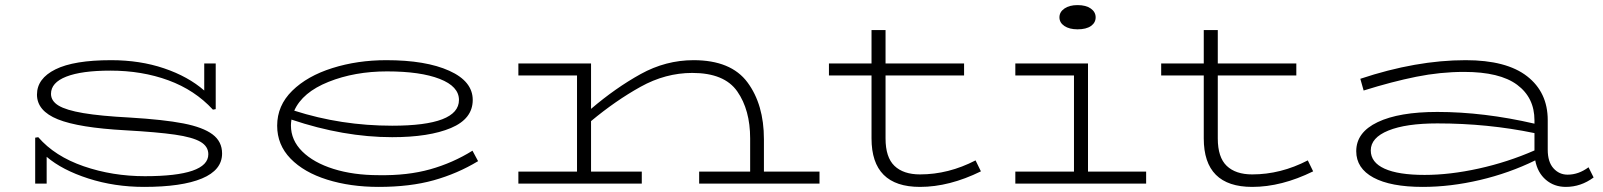

<svg xmlns="http://www.w3.org/2000/svg" viewBox="-20 -720 6285 753"><path d="M851 -118Q851 -53 772 -20Q693 13 545 13Q429 13 326.5 -20Q224 -53 163 -105V0H118V-180L130 -182Q195 -107 308 -68Q421 -29 548 -29Q797 -29 797 -115Q797 -146 766 -164Q735 -182 666 -192Q597 -202 472 -209Q289 -219 207 -252Q125 -285 125 -349Q125 -412 197.5 -448Q270 -484 416 -484Q529 -484 623.5 -452Q718 -420 781 -365V-471H826V-292L815 -290Q744 -367 640.5 -405Q537 -443 413 -443Q300 -443 240 -419.5Q180 -396 180 -352Q180 -324 209.5 -306Q239 -288 306.5 -276.5Q374 -265 489 -259Q622 -251 699 -236Q776 -221 813.5 -193Q851 -165 851 -118Z M1855 -88Q1774 -39 1681 -13Q1588 13 1465 13Q1354 13 1263 -15.5Q1172 -44 1119.5 -98Q1067 -152 1067 -227Q1067 -306 1126 -364Q1185 -422 1283.5 -453Q1382 -484 1495 -484Q1650 -484 1742 -442.5Q1834 -401 1834 -328Q1834 -254 1748.5 -218Q1663 -182 1518 -182Q1328 -182 1123 -251Q1121 -237 1121 -228Q1121 -170 1165.5 -126Q1210 -82 1288 -57.5Q1366 -33 1465 -33Q1578 -31 1667 -56Q1756 -81 1833 -129ZM1134 -286Q1318 -227 1518 -227Q1780 -227 1780 -328Q1780 -381 1704.5 -410.5Q1629 -440 1498 -440Q1371 -440 1268.5 -399Q1166 -358 1134 -286Z M3194 -47V0H2722V-47H2922V-177Q2922 -289 2871.5 -361.5Q2821 -434 2695 -434Q2590 -434 2492 -379.5Q2394 -325 2298 -245V-47H2497V0H2013V-47H2243V-424H2013V-471H2298V-293Q2394 -375 2492.5 -429.5Q2591 -484 2700 -484Q2847 -484 2911.5 -397Q2976 -310 2976 -174V-47Z M3827 -48Q3703 13 3588 13Q3398 13 3398 -177V-424H3231V-471H3398V-602H3453V-471H3761V-424H3453V-177Q3453 -103 3488 -69.5Q3523 -36 3588 -36Q3700 -36 3806 -91Z M4135 -652Q4135 -673 4154.5 -686.5Q4174 -700 4206 -700Q4239 -700 4258 -686.5Q4277 -673 4277 -652Q4277 -631 4258.5 -618Q4240 -605 4206 -605Q4174 -605 4154.5 -618Q4135 -631 4135 -652ZM4475 -47V0H3962V-47H4192V-424H3962V-471H4247V-47Z M5130 -48Q5006 13 4891 13Q4701 13 4701 -177V-424H4534V-471H4701V-602H4756V-471H5064V-424H4756V-177Q4756 -103 4791 -69.5Q4826 -36 4891 -36Q5003 -36 5109 -91Z M6230 -24Q6180 13 6121 13Q6075 13 6042.5 -15Q6010 -43 6001 -91Q5899 -41 5784 -14Q5669 13 5560 13Q5434 13 5366.5 -23.5Q5299 -60 5299 -127Q5299 -201 5383 -241Q5467 -281 5617 -281Q5799 -281 5998 -235V-248Q5998 -337 5930 -387.5Q5862 -438 5722 -438Q5629 -438 5534.5 -419Q5440 -400 5328 -365L5315 -411Q5534 -484 5728 -484Q5888 -484 5969 -421Q6050 -358 6050 -249V-133Q6050 -85 6072.5 -60Q6095 -35 6128 -35Q6171 -35 6210 -64ZM5567 -34Q5666 -34 5779.5 -59Q5893 -84 5998 -130V-198Q5815 -236 5617 -236Q5494 -236 5425 -208Q5356 -180 5356 -130Q5356 -83 5410 -58.5Q5464 -34 5567 -34Z"/></svg>

Font: BioRhyme Expanded Light
Style: Regular
Weight: 300
Width: 7
Designer: Aoife Mooney
Foundry: Aoife Mooney Type
Version: Version 1.001